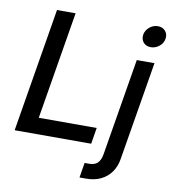

<svg xmlns="http://www.w3.org/2000/svg" viewBox="-99 -822 993 1111"><g transform="rotate(10 397.5 -266.5)"><path d="M26.4 0 147 -727.5H256.3L151.4 -95.2H491.7L476.1 0ZM651.9 -522.5H755.9L659.7 56.6Q652.8 101.1 629.6 134.3Q606.4 167.5 569.1 185.8Q531.7 204.1 481.9 204.1H443.4L458 116.2H484.9Q517.1 116.2 534.4 99.1Q551.8 82 557.6 45.9ZM718.3 -609.9Q690.4 -609.9 674.8 -628.2Q659.2 -646.5 663.1 -673.3Q667.5 -700.2 689.5 -718.5Q711.4 -736.8 739.3 -736.8Q766.6 -736.8 782.7 -718.3Q798.8 -699.7 794.4 -673.3Q790.5 -646.5 768.1 -628.2Q745.6 -609.9 718.3 -609.9Z"/></g></svg>

Font: Inter 28pt Medium
Style: Italic
Weight: 500
Italic angle: -9.3988°
Designer: Rasmus Andersson
Foundry: rsms
Version: Version 4.001;git-66647c0bb